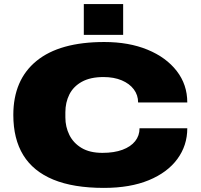

<svg xmlns="http://www.w3.org/2000/svg" viewBox="-20 -905 979 937"><path d="M487 12Q338 12 240 -28.5Q142 -69 93.5 -148Q45 -227 45 -344Q45 -515 158 -607.5Q271 -700 489 -700Q609 -700 700 -662.5Q791 -625 842.5 -558.5Q894 -492 894 -405H654Q654 -441 633 -469Q612 -497 574 -513Q536 -529 485 -529Q421 -529 379.5 -506Q338 -483 318.5 -444Q299 -405 299 -357V-332Q299 -286 318.5 -246.5Q338 -207 378 -183Q418 -159 480 -159Q537 -159 577.5 -174Q618 -189 639.5 -216Q661 -243 661 -279H894Q894 -195 845.5 -129Q797 -63 706 -25.5Q615 12 487 12ZM389 -735V-885H581V-735Z"/></svg>

Font: Archivo Expanded Black
Style: Regular
Weight: 900
Width: 7
Designer: Hector Gatti
Foundry: Omnibus-Type
Version: Version 2.001